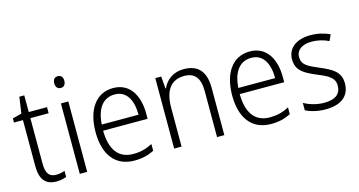

<svg xmlns="http://www.w3.org/2000/svg" viewBox="-78 -1112 2620 1401"><g transform="rotate(-15 1231.5 -411.0)"><path d="M214 -89C160 -89 139 -124 139 -192V-537H277V-583H139V-709H102L84 -586L15 -568V-537H83V-190C83 -87 124 -41 204 -41C234 -41 260 -47 280 -55V-101C263 -94 239 -89 214 -89Z M411 -781C386 -781 373 -764 373 -737C373 -709 387 -692 411 -692C435 -692 449 -709 449 -737C449 -764 436 -781 411 -781ZM438 -583H382V-51H438Z M778 -593C645 -593 572 -480 572 -314C572 -148 647 -41 794 -41C853 -41 897 -52 943 -75V-126C892 -100 852 -90 797 -90C688 -90 629 -167 628 -311H964V-351C964 -488 903 -593 778 -593ZM777 -545C867 -545 908 -466 908 -357H630C638 -481 692 -545 777 -545Z M1311 -593C1230 -593 1176 -548 1151 -491H1147L1140 -583H1095V-51H1151V-343C1151 -478 1204 -544 1303 -544C1379 -544 1419 -499 1419 -400V-51H1474V-407C1474 -535 1417 -593 1311 -593Z M1810 -593C1677 -593 1604 -480 1604 -314C1604 -148 1679 -41 1826 -41C1885 -41 1929 -52 1975 -75V-126C1924 -100 1884 -90 1829 -90C1720 -90 1661 -167 1660 -311H1996V-351C1996 -488 1935 -593 1810 -593ZM1809 -545C1899 -545 1940 -466 1940 -357H1662C1670 -481 1724 -545 1809 -545Z M2422 -189C2422 -279 2357 -310 2273 -346C2191 -381 2148 -400 2148 -459C2148 -514 2193 -545 2266 -545C2311 -545 2358 -533 2393 -515L2414 -561C2373 -580 2324 -593 2268 -593C2161 -593 2094 -540 2094 -457C2094 -369 2155 -339 2242 -302C2325 -268 2367 -244 2367 -187C2367 -126 2328 -90 2240 -90C2184 -90 2129 -107 2088 -130V-74C2123 -56 2174 -41 2239 -41C2357 -41 2422 -95 2422 -189Z"/></g></svg>

Font: Noto Sans Tamil UI SemiCondensed Light
Style: Regular
Weight: 300
Width: 4
Designer: Jelle Bosma - Monotype Design Team
Foundry: Monotype Imaging Inc.
Version: Version 2.004